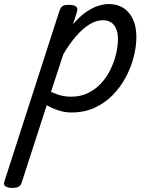

<svg xmlns="http://www.w3.org/2000/svg" viewBox="-117 -539 732 949"><path d="M-58 390Q-74 390 -88 383Q-102 376 -95 357L176 -483Q183 -503 192.5 -509Q202 -515 221 -515Q252 -515 260.5 -505.5Q269 -496 262 -476L244 -419Q276 -457 307 -478.5Q338 -500 366.5 -509.5Q395 -519 420 -519Q484 -519 520.5 -475Q557 -431 557 -355Q557 -309 544 -258Q531 -207 505 -158Q479 -109 440.5 -69.5Q402 -30 351 -6.5Q300 17 236 17Q204 17 173 7Q142 -3 114 -19L-10 364Q-14 377 -24.5 383.5Q-35 390 -58 390ZM135 -85Q163 -72 186 -66.5Q209 -61 234 -61Q283 -61 321 -80.5Q359 -100 386.5 -131.5Q414 -163 431.5 -200.5Q449 -238 457.5 -276Q466 -314 466 -345Q466 -375 457.5 -396Q449 -417 432.5 -428Q416 -439 391 -439Q360 -439 327 -419.5Q294 -400 261 -362.5Q228 -325 196 -271Z"/></svg>

Font: Playwrite DK Loopet
Style: Regular
Weight: 400
Designer: Veronika Burian, José Scaglione
Foundry: TypeTogether
Version: Version 1.002